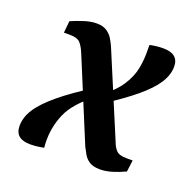

<svg xmlns="http://www.w3.org/2000/svg" viewBox="-86 -513 613 608"><g transform="rotate(20 220.5 -209.0)"><path d="M309 6Q285 6 272 -3Q259 -12 252.5 -24.5Q246 -37 241 -46L128 -319Q119 -341 109 -351.5Q99 -362 74 -362H54L58 -402Q79 -411 101 -418Q123 -425 142 -425Q164 -425 177 -416Q190 -407 197 -395Q204 -383 209 -372L327 -91Q332 -77 341.5 -66.5Q351 -56 377 -56H397L392 -17Q371 -7 349.5 -0.5Q328 6 309 6ZM74 7Q23 7 23 -37Q23 -66 41.5 -94.5Q60 -123 101 -157Q142 -191 209 -233L220 -206Q157 -159 137 -112Q117 -65 119 -14L120 2Q111 4 98.5 5.5Q86 7 74 7ZM241 -190 230 -217Q271 -247 291 -277.5Q311 -308 317 -339Q323 -370 322 -401V-418Q331 -420 343 -421.5Q355 -423 367 -423Q419 -423 419 -380Q419 -352 401 -324Q383 -296 344 -263.5Q305 -231 241 -190Z"/></g></svg>

Font: Yrsa Medium
Style: Italic
Weight: 500
Italic angle: -7.10001°
Designer: Anna Giedrys (Yrsa+Rasa design), David Brezina (Yrsa art-direction, Rasa art-direction, design)
Foundry: Rosetta Type Foundry
Version: Version 2.004